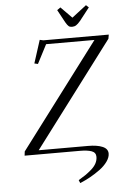

<svg xmlns="http://www.w3.org/2000/svg" viewBox="-68 -943 774 1190"><g transform="rotate(-5 319.0 -348.5)"><path d="M53.2 0 56.2 -25.9 546.9 -676.8H246.1L185.1 -559.1L163.1 -564L209 -707L231 -702.1H638.2L633.8 -676.8L143.1 -25.9H450.2Q506.8 -25.9 540 -11.7Q573.2 2.4 573.2 32.2Q573.2 56.2 554.7 82Q536.1 107.9 506.3 129.6Q476.6 151.4 445.3 168.7Q414.1 186 381.8 199.2L374 180.2Q398.9 165.5 416.3 153.8Q433.6 142.1 454.1 124.5Q474.6 106.9 485.4 87.2Q496.1 67.4 496.1 45.9Q496.1 19 470.2 9.5Q444.3 0 396 0ZM333 -880.9 354 -896 422.9 -826.2 513.2 -896 529.8 -880.9 467.8 -801.8Q452.6 -783.7 441.4 -776.9Q430.2 -770 416 -770Q402.3 -770 394.8 -776.4Q387.2 -782.7 376 -801.8Z"/></g></svg>

Font: Dehuti
Style: Italic
Weight: 400
Version: Version 1.2